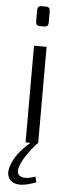

<svg xmlns="http://www.w3.org/2000/svg" viewBox="-60 -714 360 958"><g transform="rotate(5 119.5 -235.5)"><path d="M130 -584H109Q88 -584 88 -604V-663Q88 -684 109 -684H130Q151 -684 151 -663V-604Q151 -584 130 -584ZM152 166 159 194Q73 227 37.5 201.5Q2 176 22 120Q42 60 113 0H88V-484H151V0H147Q89 64 68 118Q53 158 77 171Q101 184 152 166Z"/></g></svg>

Font: Exo 2.0 Light
Style: Regular
Weight: 300
Designer: Natanael Gama
Version: Version 1.001;PS 001.001;hotconv 1.0.70;makeotf.lib2.5.58329